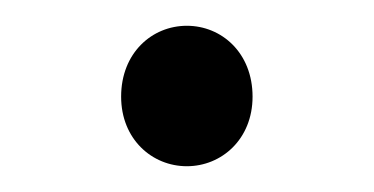

<svg xmlns="http://www.w3.org/2000/svg" viewBox="-20 -116 290 149"><path d="M125 13C152 13 176 -8 176 -41C176 -75 152 -96 125 -96C98 -96 74 -75 74 -41C74 -8 98 13 125 13Z"/></svg>

Font: Noto Sans CJK JP Light
Style: Regular
Weight: 300
Designer: Ryoko NISHIZUKA (kana & ideographs); Paul D. Hunt (Latin, Greek & Cyrillic); Wenlong ZHANG (bopomofo); Sandoll Communica
Foundry: Adobe Systems Incorporated
Version: Version 1.004;PS 1.004;hotconv 1.0.82;makeotf.lib2.5.63406